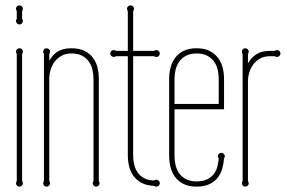

<svg xmlns="http://www.w3.org/2000/svg" viewBox="-20 -691 1079 721"><path d="M63 -11.2Q65.9 -7.3 65.9 -2.9Q65.9 2.4 62.3 6.1Q58.6 9.8 53.2 9.8Q47.9 9.8 43.9 6.1Q40 2.4 40 -2.9Q40 -7.3 43 -11.2V-487.8Q40 -492.7 40 -497.1Q40 -502.4 43.9 -506.1Q47.9 -509.8 53.2 -509.8Q58.6 -509.8 62.3 -506.1Q65.9 -502.4 65.9 -497.1Q65.9 -492.7 63 -487.8ZM63 -620.1Q65.9 -617.2 65.9 -612.3Q65.9 -606.9 62.3 -603Q58.6 -599.1 53.2 -599.1Q47.9 -599.1 43.9 -603Q40 -606.9 40 -612.3Q40 -617.2 43 -620.1V-648.9Q40 -653.8 40 -658.2Q40 -663.6 43.9 -667.2Q47.9 -670.9 53.2 -670.9Q58.6 -670.9 62.3 -667.2Q65.9 -663.6 65.9 -658.2Q65.9 -653.8 63 -648.9Z M351.1 -11.2Q354 -7.3 354 -2.9Q354 2.4 350.1 6.1Q346.2 9.8 340.8 9.8Q335.4 9.8 331.8 6.1Q328.1 2.4 328.1 -2.9Q328.1 -7.3 331.1 -11.2V-395Q331.1 -412.1 327.1 -429.2Q323.2 -446.3 313.7 -459.7Q304.2 -473.1 288.3 -481.7Q272.5 -490.2 248 -490.2Q227.1 -490.2 211.4 -481.7Q195.8 -473.1 185.5 -459.7Q175.3 -446.3 170.2 -429.2Q165 -412.1 165 -395V-11.2Q168 -7.3 168 -2.9Q168 2.4 164.1 6.1Q160.2 9.8 154.8 9.8Q149.4 9.8 145.8 6.1Q142.1 2.4 142.1 -2.9Q142.1 -7.3 145 -11.2V-487.8Q142.1 -492.7 142.1 -497.1Q142.1 -502.4 145.8 -506.1Q149.4 -509.8 154.8 -509.8Q160.2 -509.8 164.1 -506.1Q168 -502.4 168 -497.1Q168 -492.7 165 -487.8V-462.9Q178.7 -486.8 198.2 -498.3Q217.8 -509.8 248 -509.8Q277.8 -509.8 297.6 -499.8Q317.4 -489.7 329.3 -473.6Q341.3 -457.5 346.2 -437Q351.1 -416.5 351.1 -395Z M480 -107.9Q480 -89.8 483.9 -73.2Q487.8 -56.6 496.8 -43.5Q505.9 -30.3 521 -22Q536.1 -13.7 558.1 -13.2Q562.5 -16.1 567.4 -16.1Q572.8 -16.1 576.4 -12.2Q580.1 -8.3 580.1 -2.9Q580.1 2.4 576.4 6.1Q572.8 9.8 567.4 9.8Q562.5 9.8 558.1 6.8Q530.3 5.9 511.5 -4.4Q492.7 -14.6 481.2 -30.5Q469.7 -46.4 464.8 -66.7Q460 -86.9 460 -107.9V-480H415Q412.1 -477.1 407.2 -477.1Q401.9 -477.1 397.9 -481Q394 -484.9 394 -490.2Q394 -495.6 397.9 -499.3Q401.9 -502.9 407.2 -502.9Q412.1 -502.9 415 -500H460V-648.9Q457 -653.8 457 -658.2Q457 -663.6 460.9 -667.2Q464.8 -670.9 470.2 -670.9Q475.6 -670.9 479.5 -667.2Q483.4 -663.6 483.4 -658.2Q483.4 -654.8 480 -648.9V-500H558.1Q562.5 -502.9 567.4 -502.9Q572.8 -502.9 576.4 -499.3Q580.1 -495.6 580.1 -490.2Q580.1 -484.9 576.4 -481Q572.8 -477.1 567.4 -477.1Q562.5 -477.1 558.1 -480H480Z M821.3 -280.8H635.3V-105Q635.3 -87.4 639.4 -70.3Q643.6 -53.2 653.1 -39.8Q662.6 -26.4 678.7 -18.1Q694.8 -9.8 718.3 -9.8Q741.2 -9.8 756.8 -17.1Q772.5 -24.4 782 -36.4Q791.5 -48.3 795.9 -64Q800.3 -79.6 801.3 -96.2Q799.8 -97.7 798.8 -100.1Q797.9 -102.5 797.9 -104Q797.9 -109.4 801.8 -113.3Q805.7 -117.2 811 -117.2Q816.4 -117.2 820.3 -113.3Q824.2 -109.4 824.2 -104Q824.2 -102.5 823.5 -100.1Q822.8 -97.7 821.3 -96.2Q819.8 -75.7 814.2 -56.6Q808.6 -37.6 796.9 -22.9Q785.2 -8.3 765.9 0.7Q746.6 9.8 718.3 9.8Q689 9.8 669.2 -0.2Q649.4 -10.3 637.5 -26.4Q625.5 -42.5 620.4 -63Q615.2 -83.5 615.2 -105V-395Q615.2 -416.5 620.4 -437Q625.5 -457.5 637.5 -473.6Q649.4 -489.7 669.2 -499.8Q689 -509.8 718.3 -509.8Q747.6 -509.8 767.1 -499.8Q786.6 -489.7 798.8 -473.6Q811 -457.5 816.2 -437Q821.3 -416.5 821.3 -395ZM801.3 -300.8V-395Q801.3 -412.1 797.4 -429.2Q793.5 -446.3 783.9 -459.7Q774.4 -473.1 758.3 -481.7Q742.2 -490.2 718.3 -490.2Q694.8 -490.2 678.7 -481.7Q662.6 -473.1 653.1 -459.7Q643.6 -446.3 639.4 -429.2Q635.3 -412.1 635.3 -395V-300.8Z M911.1 -11.2Q914.1 -7.3 914.1 -2.9Q914.1 2.4 910.2 6.1Q906.2 9.8 900.9 9.8Q895.5 9.8 891.8 6.1Q888.2 2.4 888.2 -2.9Q888.2 -7.3 891.1 -11.2V-487.8Q888.2 -492.7 888.2 -497.1Q888.2 -502.4 891.8 -506.1Q895.5 -509.8 900.9 -509.8Q906.2 -509.8 910.2 -506.1Q914.1 -502.4 914.1 -497.1Q914.1 -492.7 911.1 -487.8V-453.1Q924.8 -476.6 944.3 -488.3Q963.9 -500 994.1 -500H1011.2Q1015.6 -502.9 1020 -502.9Q1025.4 -502.9 1029.3 -499.3Q1033.2 -495.6 1033.2 -490.2Q1033.2 -484.9 1029.3 -481Q1025.4 -477.1 1020 -477.1Q1015.6 -477.1 1011.2 -480H994.1Q973.1 -480 957.5 -471.7Q941.9 -463.4 931.6 -449.7Q921.4 -436 916.3 -419.2Q911.1 -402.3 911.1 -384.8Z"/></svg>

Font: Wire One
Style: Regular
Weight: 400
Designer: Alexei Vanyashin, Gayaneh Bagdasaryan
Foundry: Cyreal Type Foundry
Version: Version 1.000